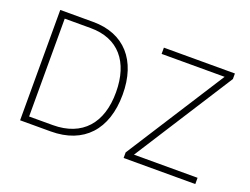

<svg xmlns="http://www.w3.org/2000/svg" viewBox="-110 -958 1548 1189"><g transform="rotate(20 664.0 -363.5)"><path d="M306.8 0C523.1 0 647.4 -135.3 647.7 -366.1C648.1 -592 526.6 -727.3 322.4 -727.3H105.1V0ZM149.5 -41.2V-686.1H320.7C503.2 -686.1 603.7 -566.1 604 -366.1C604.8 -163 499.6 -41.2 305 -41.2ZM787.3 0H1259.6V-41.2H840.6L1256 -690.7V-727.3H788V-686.1H1203.1L787.3 -36.6Z"/></g></svg>

Font: Karasuma Gothic
Style: Thin
Weight: 200
Designer: Rasmus Andersson / Ryoko Ishizuka
Foundry: rsms
Version: Version 1.00